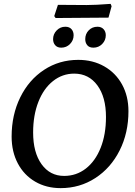

<svg xmlns="http://www.w3.org/2000/svg" viewBox="-20 -959 699 991"><path d="M40 -254Q40 -366 84.5 -456.5Q129 -547 207.5 -598.5Q286 -650 384 -650Q459 -650 518 -616.5Q577 -583 610 -523Q643 -463 643 -385Q643 -273 597.5 -182.5Q552 -92 472 -40Q392 12 293 12Q219 12 161.5 -21.5Q104 -55 72 -115.5Q40 -176 40 -254ZM527 -355Q527 -458 482.5 -518.5Q438 -579 363 -579Q302 -579 253.5 -540.5Q205 -502 178 -433Q151 -364 151 -275Q151 -172 194.5 -111.5Q238 -51 311 -51Q374 -51 423 -89Q472 -127 499.5 -196Q527 -265 527 -355ZM540 -868 403 -867 267 -866 260 -876 279 -934 427 -933Q473 -933 551 -939L556 -927ZM254 -757Q254 -783 272.5 -802Q291 -821 317 -821Q338 -821 349 -808.5Q360 -796 360 -777Q360 -751 341.5 -732Q323 -713 296 -713Q276 -713 265 -725.5Q254 -738 254 -757ZM420 -757Q420 -784 438 -802.5Q456 -821 483 -821Q503 -821 514.5 -808.5Q526 -796 526 -777Q526 -751 507.5 -732Q489 -713 462 -713Q441 -713 430.5 -725.5Q420 -738 420 -757Z"/></svg>

Font: Alegreya Medium
Style: Italic
Weight: 500
Italic angle: -7°
Designer: Juan Pablo del Peral
Foundry: Huerta Tipografica
Version: Version 2.008; ttfautohint (v1.8)